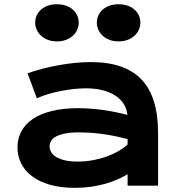

<svg xmlns="http://www.w3.org/2000/svg" viewBox="-20 -881 871 911"><path d="M63 -181.6Q63 -223.1 81.1 -257.3Q99.1 -291.5 135.3 -316.2Q171.4 -340.8 225.3 -354.2Q279.3 -367.7 351.1 -367.7Q404.3 -367.7 463.1 -359.9Q522 -352.1 584.5 -335.9Q582 -363.3 567.9 -386.5Q553.7 -409.7 528.6 -426.5Q503.4 -443.4 468 -452.6Q432.6 -461.9 387.7 -461.9Q363.3 -461.9 334 -459Q304.7 -456.1 273.4 -450.2Q242.2 -444.3 211.7 -435.5Q181.2 -426.8 154.8 -414.6L110.8 -533.2Q143.6 -544.9 180.9 -554.7Q218.3 -564.5 257.3 -571.5Q296.4 -578.6 335.4 -582.5Q374.5 -586.4 411.1 -586.4Q572.8 -586.4 651.4 -503.9Q730 -421.4 730 -251V0H585.4V-54.2Q563 -41 536.4 -29.3Q509.8 -17.6 478.5 -8.8Q447.3 0 411.4 5.1Q375.5 10.3 335.4 10.3Q268.1 10.3 217 -4.4Q166 -19 131.8 -44.9Q97.7 -70.8 80.3 -105.7Q63 -140.6 63 -181.6ZM215.3 -186.5Q215.3 -172.4 222.7 -159.4Q230 -146.5 246.1 -136.5Q262.2 -126.5 287.4 -120.4Q312.5 -114.3 348.1 -114.3Q386.2 -114.3 421.9 -121.1Q457.5 -127.9 488.3 -139.2Q519 -150.4 543.9 -165Q568.8 -179.7 585.4 -195.3V-220.7Q552.2 -230 519.8 -236.3Q487.3 -242.7 457.8 -246.3Q428.2 -250 402.1 -251.5Q376 -252.9 356.4 -252.9Q315.9 -252.9 289.1 -247.6Q262.2 -242.2 245.6 -233.2Q229 -224.1 222.2 -211.9Q215.3 -199.7 215.3 -186.5ZM542.5 -684.6Q518.6 -684.6 499.5 -691.9Q480.5 -699.2 467 -711.7Q453.6 -724.1 446.5 -740.2Q439.5 -756.3 439.5 -773.9Q439.5 -791.5 446.5 -807.4Q453.6 -823.2 467 -835.2Q480.5 -847.2 499.5 -854Q518.6 -860.8 542.5 -860.8Q566.4 -860.8 585.7 -854Q605 -847.2 618.4 -835.2Q631.8 -823.2 638.9 -807.4Q646 -791.5 646 -773.9Q646 -756.3 638.9 -740.2Q631.8 -724.1 618.4 -711.7Q605 -699.2 585.7 -691.9Q566.4 -684.6 542.5 -684.6ZM250 -684.6Q226.1 -684.6 207 -691.9Q188 -699.2 174.6 -711.7Q161.1 -724.1 154.1 -740.2Q147 -756.3 147 -773.9Q147 -791.5 154.1 -807.4Q161.1 -823.2 174.6 -835.2Q188 -847.2 207 -854Q226.1 -860.8 250 -860.8Q273.9 -860.8 293.2 -854Q312.5 -847.2 325.9 -835.2Q339.4 -823.2 346.4 -807.4Q353.5 -791.5 353.5 -773.9Q353.5 -756.3 346.4 -740.2Q339.4 -724.1 325.9 -711.7Q312.5 -699.2 293.2 -691.9Q273.9 -684.6 250 -684.6Z"/></svg>

Font: Krona One
Style: Regular
Weight: 400
Version: Version 1.003